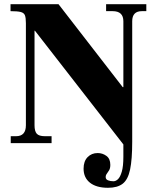

<svg xmlns="http://www.w3.org/2000/svg" viewBox="-20 -680 746 912"><path d="M493 212Q438 212 407.5 188Q377 164 377 121Q377 86 396 66.5Q415 47 444 47Q467 47 485.5 60.5Q504 74 504 103Q504 119 498.5 128.5Q493 138 487.5 145Q482 152 482 161Q482 172 493 176.5Q504 181 519 181Q530 181 540.5 171Q551 161 558.5 135.5Q566 110 566 64V6L146 -534H144V-85Q144 -57 154.5 -45Q165 -33 194 -33H225V0H31V-33H56Q103 -33 103 -85V-570Q103 -595 98.5 -607Q94 -619 78.5 -623Q63 -627 30 -627V-660H258L563 -266H566V-579Q566 -627 515 -627H484V-660H675V-627H654Q608 -627 608 -579V-7Q608 77 598 125Q588 173 563 192.5Q538 212 493 212Z"/></svg>

Font: Frank Ruhl Libre ExtraBold
Style: Regular
Weight: 800
Designer: Yanek Iontef
Foundry: Fontef
Version: Version 6.003;gftools[0.9.30]